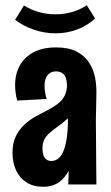

<svg xmlns="http://www.w3.org/2000/svg" viewBox="-20 -708 427 737"><path d="M242 0 245 -91 237 -381Q236 -411 225 -422.5Q214 -434 195 -434Q174 -434 162.5 -419.5Q151 -405 151 -379Q151 -367 153 -354.5Q155 -342 159 -328L46 -322Q42 -337 40 -352Q38 -367 38 -381Q38 -424 56 -456.5Q74 -489 109 -507.5Q144 -526 195 -526Q243 -526 273.5 -510.5Q304 -495 321.5 -468.5Q339 -442 345 -410Q351 -378 350 -345L348 -247L350 0ZM146 9Q108 9 81.5 -8Q55 -25 41.5 -54.5Q28 -84 28 -122Q28 -159 40.5 -184.5Q53 -210 73 -229Q93 -248 118 -261.5Q143 -275 168 -288Q184 -297 197 -306Q210 -315 219 -326.5Q228 -338 232.5 -351.5Q237 -365 237 -381L288 -352Q284 -317 270 -292.5Q256 -268 237.5 -251Q219 -234 200 -221Q183 -209 170 -197.5Q157 -186 150 -172Q143 -158 143 -138Q143 -124 146.5 -113Q150 -102 158 -96Q166 -90 177 -90Q197 -90 211 -106.5Q225 -123 233 -159.5Q241 -196 241 -255L283 -307Q283 -238 277 -180.5Q271 -123 256 -80.5Q241 -38 214 -14.5Q187 9 146 9ZM193 -580Q152 -580 111.5 -593.5Q71 -607 38 -632L72 -687Q99 -670 130 -661.5Q161 -653 193 -653Q226 -653 257 -662Q288 -671 313 -688L345 -637Q315 -609 275.5 -594.5Q236 -580 193 -580Z"/></svg>

Font: Truculenta ExtraBold
Style: Regular
Weight: 800
Version: Version 1.002